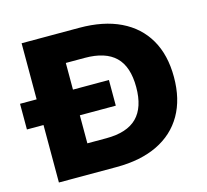

<svg xmlns="http://www.w3.org/2000/svg" viewBox="-122 -822 1010 939"><g transform="rotate(-15 383.0 -352.5)"><path d="M64 0V-705H356Q478 -705 564 -663.5Q650 -622 695.5 -543.5Q741 -465 741 -353Q741 -241 695.5 -162Q650 -83 564 -41.5Q478 0 356 0ZM248 -149H344Q449 -149 499.5 -199.5Q550 -250 550 -353Q550 -457 499 -506.5Q448 -556 344 -556H248ZM-20 -291V-421H430V-291Z"/></g></svg>

Font: Nunito Sans 12pt ExtraLight 12pt Black
Style: Regular
Weight: 900
Version: Version 3.101;gftools[0.9.27]